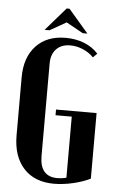

<svg xmlns="http://www.w3.org/2000/svg" viewBox="-58 -893 580 943"><g transform="rotate(5 231.5 -421.5)"><path d="M41 -497Q41 -595 94 -652Q147 -709 240 -709Q289 -709 330.5 -693Q372 -677 401 -645L381 -625Q359 -648 328 -661Q297 -674 266 -674Q222 -674 197 -648Q172 -622 172 -577V-121Q172 -19 259 -19Q269 -19 280.5 -20.5Q292 -22 303 -25V-326H223V-354H423V-31Q406 -22 384 -14.5Q362 -7 338.5 -1.5Q315 4 290.5 7Q266 10 245 10Q148 10 94.5 -49Q41 -108 41 -211ZM232 -853H246L344 -739H321L238 -785L157 -739H133Z"/></g></svg>

Font: Moniqa Black Heading
Style: Regular
Weight: 900
Designer: Rajesh Rajput
Foundry: Rajesh Rajput
Version: Version 1.000